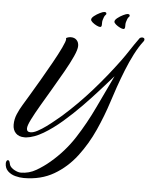

<svg xmlns="http://www.w3.org/2000/svg" viewBox="-67 -666 711 903"><g transform="rotate(5 288.5 -214.5)"><path d="M79 191Q60 191 39 185.5Q18 180 3.5 166Q-11 152 -11 129Q-11 125 -9 119.5Q-7 114 -2 114Q3 114 4.5 118Q6 122 7 125Q8 128 8.5 130.5Q9 133 10 136Q16 149 33 158Q50 167 63 167Q102 167 136 147Q170 127 198 103Q263 48 308.5 -22.5Q354 -93 390.5 -170.5Q427 -248 463 -323Q438 -295 403 -255.5Q368 -216 326.5 -173.5Q285 -131 241 -93Q197 -55 154 -29.5Q111 -4 73 0H65Q39 0 24.5 -15Q10 -30 10 -55Q10 -81 20.5 -105.5Q31 -130 44 -151Q53 -166 73.5 -200Q94 -234 119 -277Q144 -320 167.5 -362Q191 -404 206 -435.5Q221 -467 221 -477Q221 -480 220 -482Q231 -488 243 -488Q260 -488 270 -477.5Q280 -467 280 -450Q280 -433 265 -400Q250 -367 226.5 -325.5Q203 -284 177 -240Q151 -196 127.5 -156Q104 -116 89 -86Q74 -56 74 -43Q74 -26 92 -26Q106 -26 125.5 -36.5Q145 -47 165.5 -62Q186 -77 204.5 -92.5Q223 -108 234 -117Q305 -180 368.5 -252Q432 -324 488 -400Q507 -426 524.5 -453Q542 -480 561 -506Q566 -516 577 -516Q581 -516 584.5 -514Q588 -512 588 -507Q588 -501 583 -496Q563 -470 544 -433Q525 -396 508.5 -354.5Q492 -313 478 -273Q464 -233 454 -201Q433 -135 402 -66Q371 3 326.5 61.5Q282 120 221 155.5Q160 191 79 191ZM485 -548Q479 -548 468.5 -553Q458 -558 449 -565.5Q440 -573 440 -579Q440 -587 452 -596.5Q464 -606 478.5 -613Q493 -620 499 -620Q509 -620 509 -613Q509 -610 508 -609Q501 -602 499 -596Q497 -590 494 -581Q492 -575 492.5 -561.5Q493 -548 485 -548ZM375 -548Q369 -548 358.5 -553Q348 -558 339 -565.5Q330 -573 330 -579Q330 -587 342 -596.5Q354 -606 368.5 -613Q383 -620 389 -620Q399 -620 399 -613Q399 -610 398 -609Q391 -602 389 -596Q387 -590 384 -581Q382 -575 382.5 -561.5Q383 -548 375 -548Z"/></g></svg>

Font: Caramel
Style: Regular
Weight: 400
Designer: Robert E. Leuschke
Foundry: Robert E. Leuschke
Version: Version 1.010